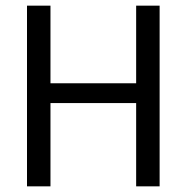

<svg xmlns="http://www.w3.org/2000/svg" viewBox="-20 -659 660 679"><path d="M158.5 0H75.5V-639H158.5ZM544.5 0H461.5V-639H544.5ZM123 -364.5H494.5V-294.5H123Z"/></svg>

Font: Anek Bangla
Style: Regular
Weight: 400
Designer: Sulekha Rajkumar (Bangla), Yesha Goshar (Latin)
Foundry: Ek Type
Version: Version 1.003